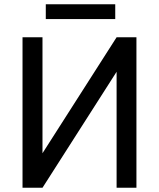

<svg xmlns="http://www.w3.org/2000/svg" viewBox="-20 -887 753 907"><path d="M86.4 0ZM530.8 -710.9H624.5V0H530.8V-547.9L180.7 0H86.4V-710.9H180.7V-163.1ZM524.4 -796.9H196.3V-866.7H524.4Z"/></svg>

Font: Roboto
Style: Regular
Weight: 400
Designer: Google
Version: Version 2.134; 2016; ttfautohint (v1.6)